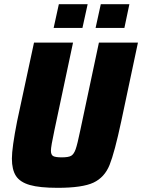

<svg xmlns="http://www.w3.org/2000/svg" viewBox="-20 -892 681 920"><path d="M37 -132Q37 -184 62 -311L143 -688H330L241 -269Q224 -190 224 -170Q224 -150 235 -144Q246 -138 276 -138Q308 -138 321 -145.5Q334 -153 342.5 -177Q351 -201 365 -269L454 -688H641L561 -311Q529 -161 505 -101.5Q481 -42 428 -17Q375 8 256 8Q170 8 123 -5.5Q76 -19 56.5 -49Q37 -79 37 -132ZM237 -758 262 -872H400L375 -758ZM438 -758 463 -872H600L576 -758Z"/></svg>

Font: Saira Semi Condensed ExtraBold
Style: Italic
Weight: 800
Width: 4
Italic angle: -12°
Designer: Hector Gatti with collaboration of the Omnibus-Type team
Foundry: Omnibus-Type
Version: Version 1.001; ttfautohint (v1.8)